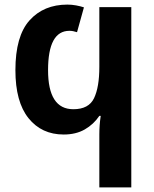

<svg xmlns="http://www.w3.org/2000/svg" viewBox="-20 -575 670 835"><path d="M273 -555Q170 -555 108.5 -486.5Q47 -418 47 -270Q47 -132 104 -61Q161 10 257 10Q310 10 348.5 -12Q387 -34 412 -71H418Q412 -31 412 9V240H551V-544H412V-284Q412 -196 389 -148Q366 -100 299 -100Q189 -100 189 -270Q189 -441 282 -441Q297 -441 315 -435L345 -543Q330 -548 311 -551.5Q292 -555 273 -555Z"/></svg>

Font: Noto Sans UI
Style: Bold
Weight: 700
Designer: Monotype Design Team
Foundry: Monotype Imaging Inc.
Version: Version 1.901